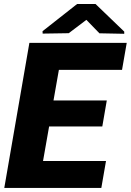

<svg xmlns="http://www.w3.org/2000/svg" viewBox="-20 -921 641 941"><path d="M448.2 -901.4 588.9 -766.1V-755.4L467.3 -757.8L403.3 -823.7L316.9 -758.3L189 -756.3L188.5 -768.1L357.9 -901.4ZM1 0 124 -710.9H601.1L578.1 -578.6H268.6L242.2 -428.7H503.4L481.4 -301.3H220.7L190.9 -131.8H499.5L476.6 0Z"/></svg>

Font: Mardoto Black
Style: Italic
Weight: 900
Italic angle: -12°
Designer: Christian Robertson, Vahan Hovhannisyan
Foundry: Google
Version: Version 1.000